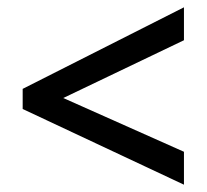

<svg xmlns="http://www.w3.org/2000/svg" viewBox="-20 -622 566 525"><path d="M483 -117V-207L153 -354L483 -512V-602L42 -379V-324Z"/></svg>

Font: Noto Sans Lao SemiCondensed Medium
Style: Regular
Weight: 500
Width: 4
Designer: Monotype Design Team
Foundry: Monotype Imaging Inc.
Version: Version 2.003